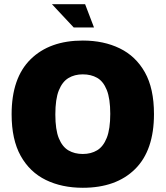

<svg xmlns="http://www.w3.org/2000/svg" viewBox="-20 -874 784 909"><path d="M372 15Q273 15 197 -22Q121 -59 78 -136Q35 -213 35 -333Q35 -505 125 -593.5Q215 -682 372 -682Q471 -682 547 -645Q623 -608 666 -531.5Q709 -455 709 -334Q709 -162 619.5 -73.5Q530 15 372 15ZM372 -145Q411 -145 440 -162.5Q469 -180 485.5 -221.5Q502 -263 502 -335Q502 -407 485.5 -448Q469 -489 440 -505.5Q411 -522 372 -522Q333 -522 304 -504.5Q275 -487 258.5 -446Q242 -405 242 -332Q242 -260 258.5 -219.5Q275 -179 304 -162Q333 -145 372 -145ZM329 -744 226 -854H383L425 -744Z"/></svg>

Font: Maven Pro Black
Style: Regular
Weight: 900
Designer: Joe Prince
Foundry: Joe Prince
Version: Version 2.103